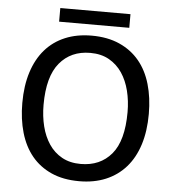

<svg xmlns="http://www.w3.org/2000/svg" viewBox="-57 -889 861 954"><g transform="rotate(5 373.5 -411.5)"><path d="M58 -350Q58 -436 79.5 -503.5Q101 -571 141.5 -617.5Q182 -664 240.5 -688.5Q299 -713 373 -713Q452 -713 511.5 -686.5Q571 -660 610.5 -612.5Q650 -565 669.5 -498Q689 -431 689 -350Q689 -264 667.5 -196.5Q646 -129 605 -82.5Q564 -36 505.5 -11.5Q447 13 373 13Q293 13 234 -13.5Q175 -40 136 -87.5Q97 -135 77.5 -202Q58 -269 58 -350ZM164 -350Q164 -293 176.5 -243Q189 -193 214.5 -155Q240 -117 279.5 -95Q319 -73 373 -73Q470 -73 526.5 -140Q583 -207 583 -350Q583 -406 570.5 -456Q558 -506 532.5 -544Q507 -582 467.5 -604.5Q428 -627 373 -627Q277 -627 220.5 -559Q164 -491 164 -350ZM205 -836H555V-768H205Z"/></g></svg>

Font: PT Sans Caption
Style: Regular
Weight: 400
Designer: A.Korolkova, O.Umpeleva, V.Yefimov
Foundry: ParaType Ltd
Version: Version 2.004W OFL